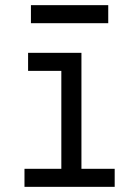

<svg xmlns="http://www.w3.org/2000/svg" viewBox="-20 -725 540 745"><path d="M75 0V-70H218V-450H89V-520H296V-70H425V0ZM100 -635V-705H400V-635Z"/></svg>

Font: Zed Mono
Style: Regular
Weight: 400
Monospace: yes
Designer: Belleve Invis
Foundry: Belleve Invis
Version: Version 1.0.0; ttfautohint (v1.8.4)